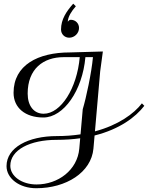

<svg xmlns="http://www.w3.org/2000/svg" viewBox="-20 -678 785 1018"><path d="M382.1 -644.9 368.2 -658.4C332.7 -618.2 303.6 -576.2 303.6 -521.5C303.6 -497.2 322.3 -478.1 347.1 -478.1C374.2 -478.1 399 -500.8 399 -529.8C399 -554.1 380.2 -573.1 355.4 -573.1C349.5 -573.1 344 -569.4 340.8 -564.2H339.3C341.6 -590.7 357.8 -616.8 382.1 -644.9ZM402.8 -375C388.3 -209.4 302.6 -75 211.6 -75C159.3 -75 126.7 -117 126.7 -181.8C126.7 -313.3 210 -375 317.8 -375ZM432.8 -375H472.8C465.6 -293 436.2 -156.5 418.7 -99L407 34.3C368.3 40.2 326.6 43.5 281.7 43.5C129.4 43.5 14.6 104.2 14.6 202.8C14.6 268.2 83 320 172 320C331 320 464 236 475.4 110L481.5 40.4C614.4 7.1 698.9 -57 745.2 -117L732.4 -130C690.2 -74.9 607.1 -14.6 483.4 18.5L511.2 -300L525.4 -405L350 -400C181.2 -400 51.9 -332.7 51.9 -186C51.9 -106.8 113.4 -55 209.8 -55C317.5 -55 417.4 -198.4 432.8 -375ZM405.2 55.1 400.4 110C390.4 224 287.8 300 173.8 300C95.2 300 34.7 256.3 34.7 201.2C34.7 116 139.9 63.5 279.9 63.5C325.1 63.5 366.8 60.5 405.2 55.1Z"/></svg>

Font: Galberik
Style: Regular
Weight: 400
Designer: Gluk
Foundry: Gluk
Version: Version 0.50